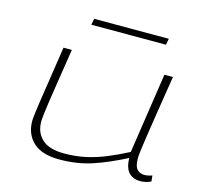

<svg xmlns="http://www.w3.org/2000/svg" viewBox="-104 -827 1017 954"><g transform="rotate(15 404.5 -350.0)"><path d="M279 10Q188 10 144 -31.5Q100 -73 100 -140Q100 -144 100.5 -152Q101 -160 103.5 -180.5Q106 -201 112 -242Q118 -283 129 -353.5Q140 -424 156 -532H199Q183 -430 172.5 -362.5Q162 -295 156 -254.5Q150 -214 147.5 -192.5Q145 -171 144.5 -162Q144 -153 144 -149Q144 -92 181 -58.5Q218 -25 294 -25Q353 -25 403.5 -36Q454 -47 504.5 -67.5Q555 -88 613 -118L675 -532H719Q700 -414 688 -336.5Q676 -259 669 -212.5Q662 -166 659 -142.5Q656 -119 655.5 -110Q655 -101 655 -97Q655 -56 669.5 -40.5Q684 -25 710 -25Q715 -25 725.5 -27Q736 -29 747 -33L750 -3Q737 4 721.5 7Q706 10 697 10Q658 10 636.5 -12.5Q615 -35 613 -87Q524 -41 447 -15.5Q370 10 279 10ZM260 -678 266 -710H650L644 -678Z"/></g></svg>

Font: Georama ExtraExtended ExtraLight
Style: Italic
Weight: 200
Width: 8
Italic angle: -9°
Designer: Jean-Baptiste Levee
Foundry: Production Type
Version: Version 1.000